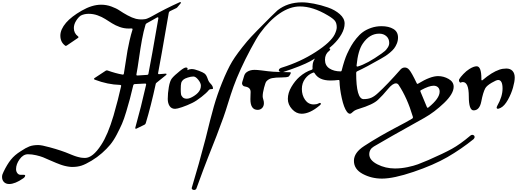

<svg xmlns="http://www.w3.org/2000/svg" viewBox="-801 -1064 5092 1877"><path d="M-711 735Q-743 735 -762 716Q-781 697 -781 665Q-781 643 -766 615Q-732 544 -695 497.5Q-658 451 -598 414Q-549 381 -514 367.5Q-479 354 -427 354Q-394 354 -315 376Q-197 408 -118 442Q-116 443 -101 449Q-86 455 -83 456Q-80 457 -66.5 462Q-53 467 -47.5 468Q-42 469 -30 472.5Q-18 476 -10 477Q-2 478 9 479Q20 480 30 480Q106 480 188 353Q253 255 309 66Q355 -94 383 -221Q386 -234 372 -234Q252 -237 126 -285Q110 -292 125 -302L233 -373Q241 -378 250 -375Q332 -346 396 -335Q409 -333 410 -345Q415 -374 427 -453Q439 -532 445.5 -570Q452 -608 465.5 -667Q479 -726 494 -773Q498 -786 484 -786Q475 -785 457 -785Q412 -785 370 -800Q328 -815 294.5 -836Q261 -857 228 -878Q195 -899 153 -914Q111 -929 66 -929Q23 -929 -11 -912Q-36 -895 -57.5 -860Q-79 -825 -79 -790Q-79 -739 -39 -709Q-28 -701 -39 -693L-148 -619Q-157 -612 -164 -618Q-211 -652 -211 -716Q-211 -776 -155 -842Q-103 -902 -2 -960Q99 -1018 188 -1018Q239 -1018 287.5 -1000.5Q336 -983 369 -960.5Q402 -938 446 -914Q490 -890 528 -880Q555 -874 579 -874Q587 -874 594.5 -874.5Q602 -875 609.5 -876Q617 -877 621.5 -877.5Q626 -878 633.5 -881Q641 -884 643.5 -885Q646 -886 654.5 -890Q663 -894 664.5 -894.5Q666 -895 676 -900.5Q686 -906 688 -907Q813 -978 955 -1042Q963 -1046 966.5 -1041.5Q970 -1037 964 -1030L932 -992Q926 -985 917 -982Q907 -978 861 -955Q850 -949 849 -939Q764 -447 745 -352Q743 -345 746 -341.5Q749 -338 756 -339Q775 -340 816 -344Q825 -345 827 -340.5Q829 -336 822 -330L734 -259Q723 -251 722 -246Q674 -24 624 140Q621 150 612 155L534 193Q527 197 523.5 193.5Q520 190 522 183Q578 -16 627 -234Q629 -241 626 -244.5Q623 -248 616 -247Q599 -246 565.5 -244.5Q532 -243 515 -242Q505 -241 502 -231Q481 -143 468.5 -96Q456 -49 433.5 26.5Q411 102 391.5 146.5Q372 191 341 250.5Q310 310 276.5 350.5Q243 391 196 432.5Q149 474 94 507Q36 542 -4 555Q-44 568 -91 568Q-101 568 -111 567.5Q-121 567 -131 565Q-141 563 -148.5 562Q-156 561 -167 558Q-178 555 -183.5 553.5Q-189 552 -201 548Q-213 544 -216.5 542.5Q-220 541 -233 536Q-246 531 -249 530Q-271 522 -312.5 503Q-354 484 -380.5 473.5Q-407 463 -448 453.5Q-489 444 -528 444Q-574 444 -609 492.5Q-644 541 -644 589Q-644 612 -631.5 628.5Q-619 645 -599 645H-568Q-548 645 -558 663Q-562 671 -572 678Q-653 735 -711 735ZM533 -339Q531 -332 534 -328.5Q537 -325 544 -326L637 -332Q649 -333 650 -343Q678 -483 747 -884Q748 -891 744.5 -894Q741 -897 734 -893Q719 -885 685.5 -865.5Q652 -846 634 -837Q625 -832 622 -824Q602 -758 587 -676.5Q572 -595 558 -495.5Q544 -396 533 -339Z M911 0Q875 0 857 -27.5Q839 -55 839 -97Q839 -153 849.5 -213Q860 -273 879 -297Q902 -326 961 -373Q1000 -404 1017 -404Q1033 -404 1033 -391Q1033 -383 1029 -378Q1053 -389 1072 -389Q1100 -389 1143.5 -372Q1187 -355 1199 -345Q1217 -331 1229 -295Q1238 -266 1255 -249Q1281 -223 1281 -202Q1281 -196 1279 -194.5Q1277 -193 1269 -193Q1247 -193 1240 -183Q1219 -156 1168.5 -116.5Q1118 -77 1079 -58Q1028 -33 979 -16.5Q930 0 911 0ZM1026 -99Q1054 -99 1097.5 -127Q1141 -155 1156 -190Q1163 -208 1163 -226Q1163 -252 1137.5 -284Q1112 -316 1090 -316Q1066 -316 1035 -306Q1004 -296 994 -287Q975 -271 970.5 -253Q966 -235 966 -193Q966 -161 968.5 -144Q971 -127 985 -113Q999 -99 1026 -99Z M1119 779Q1115 790 1102.5 792.5Q1090 795 1080.5 788.5Q1071 782 1074 771Q1143 544 1209 290Q1258 88 1289.5 -23Q1321 -134 1368 -251Q1422 -385 1468.5 -462.5Q1515 -540 1615 -660Q1644 -695 1716.5 -769Q1789 -843 1847 -900.5Q1905 -958 1912 -963Q2011 -1041 2151 -1041Q2201 -1041 2268.5 -1028Q2336 -1015 2405 -991Q2474 -967 2521 -925.5Q2568 -884 2568 -834Q2568 -784 2537.5 -730Q2507 -676 2456 -627.5Q2405 -579 2348.5 -538.5Q2292 -498 2232 -465Q2149 -420 1971 -361Q1952 -355 1936.5 -362Q1921 -369 1925.5 -382.5Q1930 -396 1957 -404Q2135 -459 2284 -555Q2433 -651 2471 -728Q2491 -770 2491 -797Q2491 -837 2473.5 -860Q2456 -883 2403 -914Q2257 -1001 2131 -1001Q2033 -1001 1932 -932Q1831 -863 1741 -739Q1706 -690 1650.5 -586Q1595 -482 1554 -392Q1509 -293 1482 -217.5Q1455 -142 1429.5 -58.5Q1404 25 1383 84Q1324 249 1234 472Q1198 562 1119 779Z M1718 10Q1647 10 1647 -94Q1647 -111 1648 -134.5Q1649 -158 1649 -165Q1649 -208 1600 -217Q1589 -219 1583.5 -221Q1578 -223 1571.5 -231Q1565 -239 1565 -251Q1565 -257 1576 -290Q1578 -297 1581.5 -308.5Q1585 -320 1586.5 -325Q1588 -330 1592 -337.5Q1596 -345 1601 -350.5Q1606 -356 1614 -361Q1644 -381 1687 -381Q1712 -381 1752 -376Q1824 -366 1869.5 -363Q1915 -360 2030 -358Q2042 -358 2042 -353Q2042 -346 2033.5 -332Q2025 -318 2020 -315Q2002 -307 1954 -307Q1893 -307 1858.5 -300Q1824 -293 1802 -267Q1794 -257 1780.5 -206.5Q1767 -156 1767 -122Q1767 -110 1773 -91.5Q1779 -73 1779 -56Q1779 -26 1761.5 -8Q1744 10 1718 10Z M2148 48Q2095 48 2054 3Q2013 -42 2013 -97Q2013 -156 2048 -215Q2083 -274 2126 -312Q2183 -362 2246 -382Q2255 -385 2255 -396Q2254 -401 2254 -411Q2254 -472 2299 -520Q2344 -568 2405 -589Q2423 -595 2426.5 -585.5Q2430 -576 2415 -565Q2376 -534 2376 -480Q2376 -423 2420 -394.5Q2464 -366 2529 -366L2430 -277Q2317 -277 2275 -348Q2269 -358 2260 -354Q2213 -337 2181.5 -294Q2150 -251 2150 -194Q2150 -133 2181.5 -88Q2213 -43 2267 -43Q2294 -43 2313 -53Q2329 -62 2334.5 -54Q2340 -46 2324 -33Q2228 48 2148 48Z M2620 48Q2605 48 2590 28Q2561 -11 2540.5 -103.5Q2520 -196 2518 -272Q2518 -284 2506 -282Q2468 -277 2430 -277L2529 -366Q2537 -366 2539 -374Q2566 -480 2592 -537Q2613 -582 2632.5 -616Q2652 -650 2682.5 -688Q2713 -726 2746.5 -750.5Q2780 -775 2827.5 -791.5Q2875 -808 2929 -808Q2999 -808 3044.5 -781Q3090 -754 3090 -697Q3090 -666 3078.5 -638Q3067 -610 3051.5 -590Q3036 -570 3010.5 -549Q2985 -528 2967 -516.5Q2949 -505 2921 -489Q2778 -407 2691 -367Q2681 -363 2681 -352Q2681 -95 2754 -95Q2797 -95 2828.5 -108.5Q2860 -122 2895 -155V-89Q2847 -42 2708 0Q2667 12 2651 28Q2631 48 2620 48ZM2685 -425Q2684 -418 2687.5 -415Q2691 -412 2697 -414Q2788 -440 2930 -541Q2951 -556 2963 -566.5Q2975 -577 2989.5 -599Q3004 -621 3004 -644Q3004 -685 2976.5 -710Q2949 -735 2906 -735Q2811 -735 2745 -637Q2699 -570 2685 -425Z M2933 682Q2830 682 2744.5 636Q2659 590 2659 508Q2659 428 2760 363Q2905 268 3101 166Q3175 128 3228 96Q3239 89 3235 77Q3180 -108 3096 -234Q3086 -249 3070 -249Q3037 -249 2992 -194Q2940 -131 2895 -89V-155Q2983 -235 3116 -386Q3133 -404 3157 -404Q3181 -404 3200 -381Q3224 -353 3272 -252Q3277 -239 3288 -247Q3407 -320 3482 -320Q3536 -320 3585 -292Q3634 -264 3634 -216Q3634 -147 3540 -57Q3446 33 3348 88Q2962 303 2854 368Q2809 395 2809 444Q2809 502 2888 542.5Q2967 583 3060 583Q3121 583 3183 570Q3245 557 3285 542Q3325 527 3386 501Q3535 436 3616.5 391Q3698 346 3796 263Q3810 251 3823.5 255.5Q3837 260 3838.5 272.5Q3840 285 3829 296Q3709 393 3573 472Q3437 550 3242 616Q3047 682 2933 682ZM3388 -14Q3497 -102 3497 -168Q3497 -195 3481 -210.5Q3465 -226 3438 -226Q3394 -226 3315 -183Q3305 -179 3310 -167Q3344 -87 3372 -18Q3377 -5 3388 -14Z M3829 15Q3782 15 3782 -122Q3782 -262 3723 -262Q3713 -262 3705 -257Q3700 -254 3694 -259.5Q3688 -265 3686.5 -273Q3685 -281 3688 -289Q3699 -309 3728.5 -340Q3758 -371 3787 -389Q3830 -416 3859 -416Q3905 -416 3905 -295V-286Q3905 -280 3909 -278.5Q3913 -277 3917 -281Q4007 -358 4081 -383Q4112 -394 4149 -394Q4188 -394 4209.5 -370.5Q4231 -347 4231 -305Q4231 -267 4214 -207Q4197 -147 4164 -88Q4131 -29 4094 -10Q4083 -4 4075 -2Q4059 2 4055.5 -6.5Q4052 -15 4060 -29Q4112 -120 4112 -198Q4112 -282 4069 -282Q4051 -282 4004 -254Q3957 -226 3943 -201Q3921 -160 3904 -71Q3887 15 3829 15Z"/></svg>

Font: Joscelyn
Style: Regular
Weight: 400
Designer: Peter S. Baker
Version: Version 1.012